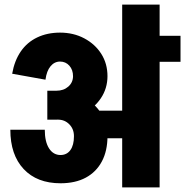

<svg xmlns="http://www.w3.org/2000/svg" viewBox="-20 -816 806 836"><path d="M512 -458V-796H675V-458ZM298 -484Q298 -512 282 -530Q266 -548 241 -548V-674Q300 -674 347 -649Q394 -624 421 -581.5Q448 -539 448 -484ZM178 -469 33 -495Q43 -552 70.5 -592Q98 -632 142 -653Q186 -674 242 -674V-548Q217 -548 200 -527.5Q183 -507 178 -469ZM382 -214V-334H608V-214ZM302 -223Q302 -254 282 -274.5Q262 -295 233 -295V-418Q295 -418 343.5 -392.5Q392 -367 420 -323Q448 -279 448 -223ZM244 -18Q141 -18 83 -80Q25 -142 25 -251H175Q175 -199 193.5 -170Q212 -141 244 -141ZM243 -18V-141Q271 -141 286.5 -162.5Q302 -184 302 -223H448Q448 -159 423.5 -113Q399 -67 353.5 -42.5Q308 -18 243 -18ZM186 -295V-421H227V-295ZM226 -295V-421Q257 -421 277.5 -439Q298 -457 298 -485H448Q448 -431 419 -388Q390 -345 340 -320Q290 -295 226 -295ZM512 0V-660H675V0ZM553 -547V-660H766V-547Z"/></svg>

Font: Akshar Light
Style: Bold
Weight: 700
Version: Version 1.100